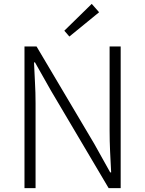

<svg xmlns="http://www.w3.org/2000/svg" viewBox="-20 -968 747 988"><path d="M106 -729H168L465 -228L547 -81H552Q549 -135 546.5 -189Q544 -243 544 -297V-729H601V0H539L242 -502L160 -647H155Q157 -595 160 -543.5Q163 -492 163 -437V0H106ZM311 -810 452 -948 490 -905 337 -780Z"/></svg>

Font: Kinto Sans Light
Style: Regular
Weight: 300
Designer: Authors: Ryoko NISHIZUKA  (kana & ideographs); Paul D. Hunt (Latin, Greek & Cyrillic); Wenlong ZHANG  (bopomofo); Sandol
Foundry: Adobe Systems Incorporated, ookami Inc.
Version: Version 0.001